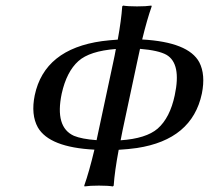

<svg xmlns="http://www.w3.org/2000/svg" viewBox="-20 -668 752 691"><path d="M319.8 -129.4Q157.7 -137.7 116.2 -209.5Q90.8 -255.4 105 -325.2Q140.1 -491.2 347.2 -520Q373.5 -523.4 403.8 -525.4Q416.5 -595.7 419.9 -645L422.9 -647.9Q440.4 -645 473.1 -645Q505.9 -645 524.9 -647.9L525.9 -645Q509.3 -598.1 491.7 -525.9Q658.2 -516.6 697.3 -443.8Q720.2 -399.4 706.5 -331.1Q671.4 -165.5 472.7 -135.3Q441.9 -130.9 407.2 -128.9Q392.6 -51.3 389.2 0L386.2 2.9Q368.7 0 335.9 0Q303.2 0 284.2 2.9L283.2 0Q300.8 -49.8 319.8 -129.4ZM327.6 -163.6Q333 -188 335.4 -200.2L387.7 -444.8Q393.1 -469.2 397 -491.7Q302.7 -484.4 262.2 -448.2Q219.7 -410.2 202.1 -331.1Q176.8 -210.4 246.1 -179.2Q274.4 -167.5 327.6 -163.6ZM414.1 -163.1Q505.9 -169.4 547.4 -205.1Q591.8 -244.1 608.9 -325.2Q633.3 -439 579.1 -470.7Q550.3 -486.8 483.9 -492.2Q478.5 -468.8 473.6 -444.8L421.4 -200.2Q418.9 -186.5 414.1 -163.1Z"/></svg>

Font: Linux Biolinum Slanted O
Style: Slanted
Weight: 400
Designer: Philipp H. Poll
Foundry: Philipp H. Poll
Version: Version 1.0.4